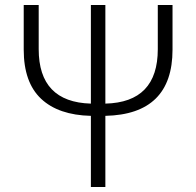

<svg xmlns="http://www.w3.org/2000/svg" viewBox="-20 -749 787 769"><path d="M612 -729H671V-550Q671 -291 402 -285V0H344V-285Q214 -288 144.5 -353.5Q75 -419 75 -550V-729H135V-552Q135 -340 344 -334V-729H402V-334Q612 -339 612 -552Z"/></svg>

Font: Noto Sans Korean Light
Style: Regular
Weight: 300
Designer: Ryoko NISHIZUKA  (kana & ideographs); Paul D. Hunt (Latin, Greek & Cyrillic); Wenlong ZHANG  (bopomofo); Sandoll Communi
Foundry: Adobe Systems Incorporated
Version: Version 1.000;PS 1;hotconv 1.0.78;makeotf.lib2.5.61930